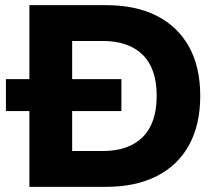

<svg xmlns="http://www.w3.org/2000/svg" viewBox="-20 -725 867 745"><path d="M94 0V-705H391Q507 -705 588.5 -663.5Q670 -622 713.5 -543.5Q757 -465 757 -353Q757 -241 713.5 -162Q670 -83 588 -41.5Q506 0 391 0ZM260 -139H379Q479 -139 533.5 -193Q588 -247 588 -353Q588 -459 533.5 -512.5Q479 -566 379 -566H260ZM3 -294V-418H451V-294Z"/></svg>

Font: Nunito Sans 6pt ExtraBold
Style: Regular
Weight: 800
Version: Version 3.101;gftools[0.9.27]